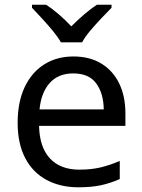

<svg xmlns="http://www.w3.org/2000/svg" viewBox="-20 -786 604 816"><path d="M292 -546Q361 -546 410.5 -516Q460 -486 486.5 -431.5Q513 -377 513 -304V-251H146Q148 -160 192.5 -112.5Q237 -65 317 -65Q368 -65 407.5 -74.5Q447 -84 489 -102V-25Q448 -7 408 1.5Q368 10 313 10Q237 10 178.5 -21Q120 -52 87.5 -113.5Q55 -175 55 -264Q55 -352 84.5 -415Q114 -478 167.5 -512Q221 -546 292 -546ZM291 -474Q228 -474 191.5 -433.5Q155 -393 148 -321H421Q420 -389 389 -431.5Q358 -474 291 -474ZM239 -606Q226 -629 204 -655.5Q182 -682 158 -708Q134 -734 116 -753V-766H176Q202 -749 230 -725Q258 -701 283 -674Q310 -701 338 -725Q366 -749 392 -766H454V-753Q435 -734 410.5 -708Q386 -682 363.5 -655.5Q341 -629 329 -606Z"/></svg>

Font: Noto Sans Rejang
Style: Regular
Weight: 400
Designer: Monotype Design Team
Foundry: Monotype Imaging Inc.
Version: Version 2.001; ttfautohint (v1.8.4.7-5d5b)